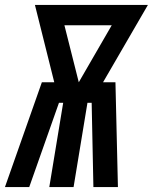

<svg xmlns="http://www.w3.org/2000/svg" viewBox="-54 -755 617 775"><path d="M-34 0 115 -423H165L87 -735H543L362 -423H412L422 0H323L316 -340H299L243 0H145L201 -340H184L64 0ZM264 -423 397 -653H206Z"/></svg>

Font: Iosevka Curly XBdObl
Style: Regular
Weight: 800
Italic angle: -9°
Monospace: yes
Designer: Belleve Invis
Foundry: Belleve Invis
Version: Version 11.1.0; ttfautohint (v1.8.3)